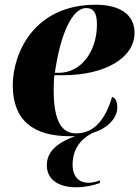

<svg xmlns="http://www.w3.org/2000/svg" viewBox="-20 -566 589 812"><path d="M274 10C283 10 291 10 299 9C233 34 178 68 178 133C178 193 226 226 303 226C339 226 376 218 402 208L403 197C385 203 371 207 353 207C319 207 287 185 287 131C287 64 322 21 372 -4C443 -26 476 -72 476 -111C476 -140 467 -152 454 -156C427 -65 381 -2 302 -2C242 -2 207 -51 207 -186C207 -197 208 -235 210 -248H248C422 -248 549 -320 549 -427C549 -503 489 -546 385 -546C123 -546 34 -340 34 -205C34 -56 122 10 274 10ZM228 -258H212C236 -427 287 -532 344 -532C374 -532 390 -514 390 -462C390 -352 326 -258 228 -258Z"/></svg>

Font: Noto Serif Display ExtraBold
Style: Italic
Weight: 800
Italic angle: -12°
Designer: Monotype Design Team
Foundry: Monotype Imaging Inc.
Version: Version 2.009